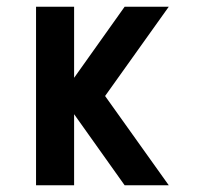

<svg xmlns="http://www.w3.org/2000/svg" viewBox="-20 -550 590 570"><path d="M350 0 200 -211V0H87V-530H200V-319L350 -530H481L292 -265L481 0Z"/></svg>

Font: Lode Term
Style: Bold
Weight: 700
Monospace: yes
Designer: Belleve Invis
Foundry: Belleve Invis
Version: Version 29.2.0